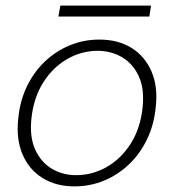

<svg xmlns="http://www.w3.org/2000/svg" viewBox="-20 -652 620 684"><path d="M245 12Q180 12 132 -17.5Q84 -47 60.5 -101.5Q37 -156 45 -229Q51 -293 76 -344.5Q101 -396 140 -433Q179 -470 228.5 -490.5Q278 -511 334 -511Q400 -511 447.5 -482Q495 -453 519 -399Q543 -345 535 -272Q529 -208 504 -156Q479 -104 439.5 -66.5Q400 -29 350.5 -8.5Q301 12 245 12ZM251 -28Q309 -28 360 -57Q411 -86 445.5 -140Q480 -194 488 -269Q495 -335 474.5 -380Q454 -425 415 -448Q376 -471 328 -471Q271 -471 220 -442Q169 -413 134.5 -359Q100 -305 92 -230Q85 -164 105.5 -119Q126 -74 164.5 -51Q203 -28 251 -28ZM188 -593 195 -632H518L512 -593Z"/></svg>

Font: DM Sans 20pt ExtraLight
Style: Italic
Weight: 250
Italic angle: -10°
Version: Version 4.004;gftools[0.9.30]